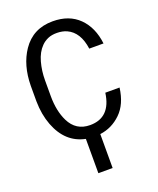

<svg xmlns="http://www.w3.org/2000/svg" viewBox="-169 -821 938 1143"><g transform="rotate(-20 300.0 -249.5)"><path d="M342.8 222.2H252.4V4.9Q129.9 -20 79.1 -153.8Q53.2 -222.2 52.2 -305.7V-404.8Q53.7 -534.2 113.3 -622.1Q180.2 -720.7 305.2 -720.7Q409.2 -720.7 471.2 -659.2Q533.2 -597.7 545.4 -493.2H455.1Q440.4 -601.6 367.2 -634.8Q340.8 -646.5 306.6 -647Q272.5 -647.5 248 -636.7Q223.6 -626 206.1 -607.9Q173.3 -574.7 158.2 -520Q143.1 -465.3 143.1 -405.8V-305.7Q143.1 -211.9 175.8 -145Q215.8 -63.5 305.2 -63.5Q434.6 -63.5 455.1 -213.9H545.4Q532.2 -112.3 475.6 -57.6Q418.9 -2.4 342.8 7.3Z"/></g></svg>

Font: RobotoMono-Regular
Style: Regular
Weight: 400
Designer: Google
Version: Version 2.000985; 2015; ttfautohint (v1.3)